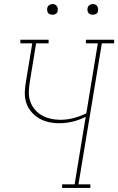

<svg xmlns="http://www.w3.org/2000/svg" viewBox="-20 -932 586 952"><path d="M288 0V-18H350L405 -353Q374 -337 340.5 -329Q307 -321 273 -321Q246 -321 220 -327Q194 -333 172.5 -346Q151 -359 134.5 -378.5Q118 -398 110 -423Q102 -448 103 -475.5Q104 -503 109 -530L140 -717H81V-735H221V-717H159L128 -527Q124 -502 123 -477.5Q122 -453 129.5 -430.5Q137 -408 152 -390Q167 -372 187 -360.5Q207 -349 230.5 -343.5Q254 -338 279 -338Q312 -338 344.5 -346.5Q377 -355 408 -370L465 -717H406V-735H546V-717H485L369 -18H428V0ZM440 -859Q434 -859 428 -861Q422 -863 418.5 -868Q415 -873 414 -879Q413 -885 414 -891Q415 -896 417.5 -900Q420 -904 423.5 -906.5Q427 -909 431.5 -910.5Q436 -912 440 -912Q447 -912 452.5 -909.5Q458 -907 461.5 -902Q465 -897 466 -891Q467 -885 466 -879Q466 -874 463.5 -870Q461 -866 457 -863.5Q453 -861 449 -860Q445 -859 440 -859ZM240 -859Q234 -859 228 -861Q222 -863 218.5 -868Q215 -873 214 -879Q213 -885 214 -891Q215 -896 217.5 -900Q220 -904 223.5 -906.5Q227 -909 231.5 -910.5Q236 -912 240 -912Q247 -912 252.5 -909.5Q258 -907 261.5 -902Q265 -897 266 -891Q267 -885 266 -879Q266 -874 263.5 -870Q261 -866 257 -863.5Q253 -861 249 -860Q245 -859 240 -859Z"/></svg>

Font: Iosevka Slab Thin Oblique
Style: Regular
Weight: 100
Italic angle: -9°
Monospace: yes
Designer: Belleve Invis
Foundry: Belleve Invis
Version: Version 11.1.0; ttfautohint (v1.8.3)